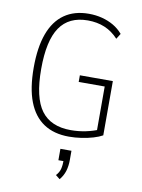

<svg xmlns="http://www.w3.org/2000/svg" viewBox="-103 -782 823 1112"><g transform="rotate(10 308.5 -226.5)"><path d="M337 8Q248 8 188 -32Q128 -72 97.5 -151Q67 -230 67 -351Q67 -470 96.5 -550.5Q126 -631 184.5 -672Q243 -713 328 -713Q369 -713 406 -703.5Q443 -694 474 -676Q505 -658 529 -630L509 -598Q473 -637 428.5 -655.5Q384 -674 329 -674Q218 -674 164.5 -595.5Q111 -517 111 -351Q111 -182 167 -106.5Q223 -31 341 -31Q386 -31 429 -40Q472 -49 509 -65L491 -32V-314H338V-353H532V-34Q511 -22 479 -12.5Q447 -3 410 2.5Q373 8 337 8ZM327 260 302 240Q320 221 325.5 199Q331 177 331 145L337 153H301V86H366V140Q366 176 357 205.5Q348 235 327 260Z"/></g></svg>

Font: Nunito Sans 10pt Condensed ExtraLight
Style: Regular
Weight: 250
Width: 3
Designer: Vernon Adams
Foundry: Vernon Adams
Version: Version 3.101;gftools[0.9.27]